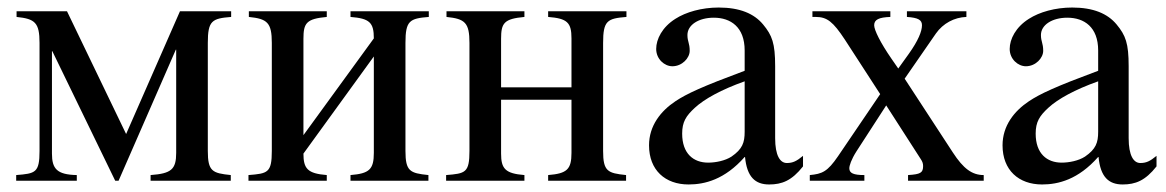

<svg xmlns="http://www.w3.org/2000/svg" viewBox="-20 -480 3096 510"><path d="M594 -450H458L315 -124L158 -450H24V-435C73 -430 85 -420 85 -366V-79C85 -21 74 -19 23 -15V0H184V-15C131 -16 118 -32 118 -72V-344H119L286 0H295L447 -348H448V-74C448 -30 435 -19 380 -15V0H593V-15C544 -20 532 -25 532 -79V-366C532 -425 543 -431 594 -435Z M1119 -450H911V-435C962 -431 973 -420 973 -378L786 -121V-377C786 -419 794 -430 848 -435V-450H641V-435C690 -430 702 -420 702 -366V-79C702 -21 691 -19 640 -15V0H848V-15C797 -19 786 -32 786 -72L973 -330V-74C973 -30 961 -19 911 -15V0H1118V-15C1069 -20 1057 -25 1057 -79V-366C1057 -425 1068 -431 1119 -435Z M1644 -450H1436V-435C1487 -431 1498 -420 1498 -378V-248H1311V-377C1311 -419 1319 -430 1373 -435V-450H1166V-435C1215 -430 1227 -420 1227 -366V-79C1227 -21 1216 -19 1165 -15V0H1373V-15C1322 -19 1311 -32 1311 -72V-215H1498V-74C1498 -30 1486 -19 1436 -15V0H1643V-15C1594 -20 1582 -25 1582 -79V-366C1582 -425 1593 -431 1644 -435Z M2113 -66C2096 -52 2086 -47 2070 -47C2052 -47 2039 -67 2039 -113V-304C2039 -365 2031 -386 2007 -415C1983 -444 1945 -460 1889 -460C1844 -460 1802 -448 1774 -430C1739 -408 1723 -376 1723 -350C1723 -323 1745 -304 1766 -304C1792 -304 1812 -326 1812 -345C1812 -366 1806 -369 1806 -387C1806 -414 1836 -433 1876 -433C1921 -433 1958 -408 1958 -346V-292C1845 -250 1804 -231 1774 -211C1735 -185 1704 -146 1704 -94C1704 -28 1747 10 1809 10C1852 10 1905 -3 1958 -63H1959C1964 -10 1986 10 2023 10C2057 10 2083 0 2113 -38ZM1958 -130C1958 -101 1952 -84 1923 -64C1906 -53 1881 -48 1861 -48C1822 -48 1792 -72 1792 -125C1792 -156 1802 -172 1826 -194C1851 -217 1896 -242 1958 -264Z M2593 0V-15C2562 -15 2539 -32 2511 -75L2383 -271L2466 -391C2485 -418 2515 -434 2547 -435V-450H2389V-435C2419 -433 2429 -427 2429 -413C2429 -397 2419 -372 2394 -337L2366 -298L2348 -324C2319 -366 2302 -400 2302 -413C2302 -428 2315 -434 2345 -435V-450H2138V-435H2147C2177 -435 2193 -422 2224 -375L2318 -230L2206 -65C2178 -24 2164 -18 2131 -15V0H2276V-15C2247 -15 2236 -20 2236 -33C2236 -40 2241 -56 2255 -78L2334 -200L2426 -57C2430 -51 2432 -46 2432 -39C2432 -21 2425 -17 2392 -15V0Z M3052 -66C3035 -52 3025 -47 3009 -47C2991 -47 2978 -67 2978 -113V-304C2978 -365 2970 -386 2946 -415C2922 -444 2884 -460 2828 -460C2783 -460 2741 -448 2713 -430C2678 -408 2662 -376 2662 -350C2662 -323 2684 -304 2705 -304C2731 -304 2751 -326 2751 -345C2751 -366 2745 -369 2745 -387C2745 -414 2775 -433 2815 -433C2860 -433 2897 -408 2897 -346V-292C2784 -250 2743 -231 2713 -211C2674 -185 2643 -146 2643 -94C2643 -28 2686 10 2748 10C2791 10 2844 -3 2897 -63H2898C2903 -10 2925 10 2962 10C2996 10 3022 0 3052 -38ZM2897 -130C2897 -101 2891 -84 2862 -64C2845 -53 2820 -48 2800 -48C2761 -48 2731 -72 2731 -125C2731 -156 2741 -172 2765 -194C2790 -217 2835 -242 2897 -264Z"/></svg>

Font: STIXGeneral
Style: Regular
Weight: 400
Designer: MicroPress Inc., with final additions and corrections provided by Coen Hoffman, Elsevier (retired)
Version: Version 1.1.0